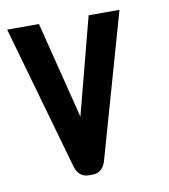

<svg xmlns="http://www.w3.org/2000/svg" viewBox="-65 -572 552 628"><g transform="rotate(-10 211.0 -258.0)"><path d="M0 -515.6H105.5L186.5 -193.8L270.5 -515.6H373L238.8 -43Q228.5 0 191.9 0H181.2Q144.5 0 134.3 -43Z"/></g></svg>

Font: Aswaq
Style: Regular
Weight: 400
Designer: Husham Jawad
Version: Version 1.000;November 3, 2021;FontCreator 14.0.0.2814 32-bi